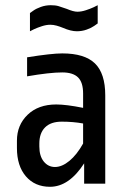

<svg xmlns="http://www.w3.org/2000/svg" viewBox="-20 -705 489 737"><path d="M384 -339V0H303V-78Q245 12 172 12Q114 12 79.5 -28Q45 -68 45 -137V-165Q45 -225 86 -264.5Q127 -304 196 -304Q234 -304 299 -291V-346Q299 -389 279.5 -408Q260 -427 219 -427Q171 -427 84 -412V-485Q178 -500 219 -500Q305 -500 344.5 -461.5Q384 -423 384 -339ZM131 -154V-143Q131 -106 148 -85Q165 -64 191 -64Q218 -64 246.5 -87.5Q275 -111 299 -154V-231Q261 -238 217 -238Q175 -238 153 -216Q131 -194 131 -154ZM355 -615Q352 -613 341.5 -605.5Q331 -598 313 -591.5Q295 -585 275 -585Q252 -585 222 -598Q210 -603 197.5 -606.5Q185 -610 173 -610Q158 -610 141 -604.5Q124 -599 111 -593Q98 -587 95 -585V-655Q98 -657 108.5 -664.5Q119 -672 137 -678.5Q155 -685 175 -685Q193 -685 204.5 -681.5Q216 -678 236 -671Q262 -660 277 -660Q292 -660 309 -665.5Q326 -671 339 -677Q352 -683 355 -685Z"/></svg>

Font: Ropa Sans
Style: Regular
Weight: 400
Designer: Botio Nikoltchev
Foundry: Botio Nikoltchev
Version: Version 1.100